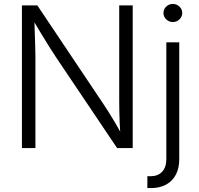

<svg xmlns="http://www.w3.org/2000/svg" viewBox="-20 -755 1013 979"><path d="M91.8 0V-727.5H170.4L502.4 -231.9Q516.1 -211.9 533 -185.1Q549.8 -158.2 568.4 -127Q586.9 -95.7 604.5 -62L594.2 -59.6Q591.8 -93.8 590.3 -127.2Q588.9 -160.6 588.4 -190.4Q587.9 -220.2 587.9 -242.7V-727.5H656.7V0H577.1L267.1 -460.9Q250 -486.8 231.9 -515.4Q213.9 -543.9 192.1 -580.1Q170.4 -616.2 141.6 -664.1L154.8 -667.5Q156.2 -622.6 157.5 -583.5Q158.7 -544.4 159.7 -513.7Q160.6 -482.9 160.6 -461.4V0ZM828.1 -539.1H894V57.1Q894 102.5 876.7 135.5Q859.4 168.5 826.9 186.3Q794.4 204.1 749 204.1H731.4V143.6H747.1Q785.2 143.6 806.6 120.8Q828.1 98.1 828.1 55.7ZM861.3 -642.6Q841.8 -642.6 827.6 -656.2Q813.5 -669.9 813.5 -689Q813.5 -708 827.6 -721.4Q841.8 -734.9 861.3 -734.9Q880.9 -734.9 895 -721.4Q909.2 -708 909.2 -689Q909.2 -669.9 895 -656.2Q880.9 -642.6 861.3 -642.6Z"/></svg>

Font: Inter 18pt Light
Style: Regular
Weight: 300
Designer: Rasmus Andersson
Foundry: rsms
Version: Version 4.001;git-66647c0bb